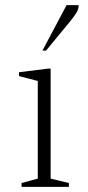

<svg xmlns="http://www.w3.org/2000/svg" viewBox="-20 -727 342 747"><path d="M64 0V-15L127 -32V-412L54 -431V-446L167 -460H177V-32L248 -15V0ZM145 -530 239 -707H286Q286 -692 278 -678.5Q270 -665 253 -644L159 -530Z"/></svg>

Font: Spectral ExtraLight
Style: Regular
Weight: 275
Designer: Jean-Baptiste Levee
Foundry: Production Type
Version: Version 2.001